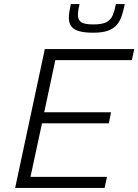

<svg xmlns="http://www.w3.org/2000/svg" viewBox="-20 -931 685 951"><path d="M55 0 202 -688H645L633 -633H254L199 -375H530L519 -320H188L131 -55H510L498 0ZM441 -769Q394 -769 367.5 -778Q341 -787 331 -803.5Q321 -820 321 -842Q321 -858 324 -875.5Q327 -893 331 -911H374Q370 -895 368 -881.5Q366 -868 366 -856Q366 -834 381 -822Q396 -810 442 -810Q486 -810 507.5 -821.5Q529 -833 538.5 -855.5Q548 -878 554 -911H598Q592 -880 583.5 -854Q575 -828 559.5 -809Q544 -790 516 -779.5Q488 -769 441 -769Z"/></svg>

Font: Saira Thin Light
Style: Italic
Weight: 300
Italic angle: -12°
Version: Version 1.101